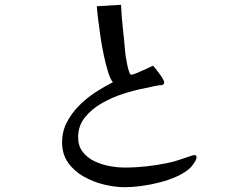

<svg xmlns="http://www.w3.org/2000/svg" viewBox="-20 -757 1040 801"><path d="M800 -102Q800 -93 791 -79Q782 -65 775 -58Q753 -37 719 -21.5Q685 -6 646 4Q607 14 569 19Q531 24 501 24Q460 24 414.5 13Q369 2 329 -20.5Q289 -43 264 -78.5Q239 -114 239 -163Q239 -208 258.5 -246Q278 -284 309 -315.5Q340 -347 377.5 -371.5Q415 -396 451 -414Q441 -425 431.5 -455Q422 -485 413.5 -524.5Q405 -564 399 -605Q393 -646 389 -679.5Q385 -713 384 -731L485 -737Q487 -688 492.5 -639.5Q498 -591 502 -542Q502 -537 504.5 -521.5Q507 -506 510.5 -488.5Q514 -471 518.5 -458Q523 -445 528 -445Q533 -445 552.5 -453Q572 -461 592 -470.5Q612 -480 618 -483Q624 -477 635 -463Q646 -449 655.5 -434.5Q665 -420 665 -412Q665 -406 656 -402Q653 -401 650 -401.5Q647 -402 644 -401Q628 -399 612 -395Q596 -391 580 -388Q542 -381 495 -366Q448 -351 405 -326.5Q362 -302 334 -267Q306 -232 306 -184Q306 -148 325 -123.5Q344 -99 374 -84.5Q404 -70 438 -64Q472 -58 501 -58Q546 -58 591 -63Q636 -68 679 -77Q705 -82 730.5 -91Q756 -100 781 -108Q787 -110 791 -110Q800 -110 800 -102Z"/></svg>

Font: Kaisei Opti
Style: Regular
Weight: 400
Designer: Font-Kai, 金井和夫
Foundry: KAZUO KANAI
Version: Version 5.003